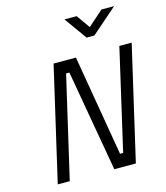

<svg xmlns="http://www.w3.org/2000/svg" viewBox="-132 -1027 977 1128"><g transform="rotate(-15 356.5 -463.0)"><path d="M669 -926 512 -789H465L367 -926H441L499 -844L592 -926ZM78 0 238 -692H374L478 -79H497L638 -692H713L553 0H422L314 -617H294L151 0Z"/></g></svg>

Font: TitilliumWebItalic
Style: Italic
Weight: 400
Italic angle: -13°
Version: Version 1.001;PS 57.000;hotconv 1.0.70;makeotf.lib2.5.55311